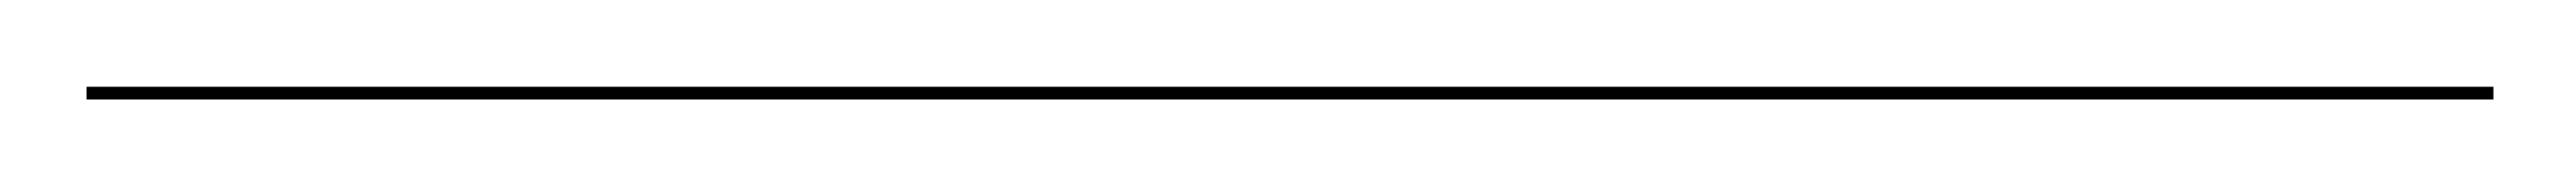

<svg xmlns="http://www.w3.org/2000/svg" viewBox="-26 128 610 43"><path d="M-5.5 151.5V148.5H564.5V151.5Z"/></svg>

Font: Bodoni Moda 72pt
Style: Regular
Weight: 400
Designer: Owen Earl
Foundry: indestructible type
Version: Version 2.005